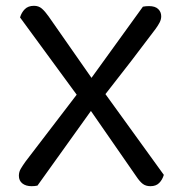

<svg xmlns="http://www.w3.org/2000/svg" viewBox="-20 -634 631 661"><path d="M293 -252 109 5Q99 7 89 7Q69 7 57 -2.5Q45 -12 45 -29Q45 -42 51.5 -53Q58 -64 68 -78L244 -308L49 -574Q54 -591 65.5 -602.5Q77 -614 97 -614Q113 -614 124 -604.5Q135 -595 147 -578L295 -366L472 -611Q477 -612 482 -612.5Q487 -613 493 -613Q514 -613 524.5 -603Q535 -593 535 -578Q535 -567 529.5 -556.5Q524 -546 516 -535Q474 -479 431 -423Q388 -367 343 -310L544 -32Q539 -15 528 -4Q517 7 498 7Q482 7 471.5 -1Q461 -9 449 -27Z"/></svg>

Font: Baloo Bhai 2
Style: Regular
Weight: 400
Designer: Supriya Tembe, Noopur Datye and Ek Type
Foundry: Ek Type
Version: Version 1.640;PS 1.000;hotconv 16.6.51;makeotf.lib2.5.65220;